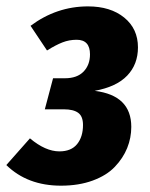

<svg xmlns="http://www.w3.org/2000/svg" viewBox="-38 -568 472 604"><path d="M238.8 -547.9Q309.6 -547.9 352.8 -512.7Q396 -477.5 396 -418.9Q396 -365.7 362.3 -330.3Q328.6 -294.9 259.8 -282.2Q375 -268.1 375 -168.9Q375 -134.3 362.1 -102.3Q349.1 -70.3 323.2 -43.2Q297.4 -16.1 253.7 0Q210 16.1 153.8 16.1Q48.3 16.1 -18.1 -48.8L56.2 -132.8Q105 -91.8 148.9 -91.8Q186 -91.8 204.6 -114.7Q223.1 -137.7 223.1 -174.8Q223.1 -202.1 208 -213.1Q192.9 -224.1 163.1 -224.1H103L128.9 -321.8H166Q204.6 -321.8 224.9 -342.8Q245.1 -363.8 245.1 -397Q245.1 -442.9 203.1 -442.9Q179.7 -442.9 158.4 -434.6Q137.2 -426.3 109.9 -409.2L58.1 -486.8Q140.1 -547.9 238.8 -547.9Z"/></svg>

Font: Fira Sans Compressed
Style: Bold Italic
Weight: 700
Width: 3
Italic angle: -8°
Designer: Carrois Corporate & Edenspiekermann AG
Foundry: Carrois Corporate GbR & Edenspiekermann AG
Version: Version 4.203;PS 004.203;hotconv 1.0.88;makeotf.lib2.5.64775